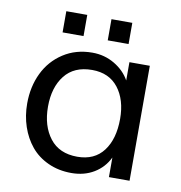

<svg xmlns="http://www.w3.org/2000/svg" viewBox="-77 -741 777 824"><g transform="rotate(10 311.0 -329.0)"><path d="M342.8 -577.1V-669.4H433.6V-577.1ZM146 -577.1V-669.4H237.3V-577.1ZM300.3 -62.5Q375 -62.5 414.3 -114.5Q453.6 -166.5 453.6 -254.4Q453.6 -337.4 413.6 -388.9Q373.5 -440.4 299.3 -440.4Q221.2 -440.4 180.4 -388.7Q139.6 -336.9 139.6 -252.9Q139.6 -168.5 180.7 -115.5Q221.7 -62.5 300.3 -62.5ZM287.6 10.7Q231.4 10.7 185.8 -10.3Q140.1 -31.2 110.6 -67.1Q81.1 -103 65.2 -150.1Q49.3 -197.3 49.3 -250.5Q49.3 -323.7 77.9 -383.1Q106.4 -442.4 161.1 -478Q215.8 -513.7 287.6 -513.7Q340.8 -513.7 384.5 -487.8Q428.2 -461.9 450.7 -421.4V-501H539.6V0H449.7V-85.4Q428.2 -40.5 385.7 -14.9Q343.3 10.7 287.6 10.7Z"/></g></svg>

Font: Muli
Style: Regular
Weight: 400
Designer: Vernon Adams
Foundry: newtypography
Version: Version 2; ttfautohint (v1.00rc1.6-4cba) -l 8 -r 50 -G 200 -